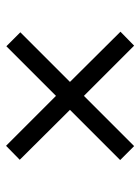

<svg xmlns="http://www.w3.org/2000/svg" viewBox="65 -686 461 631"><g transform="rotate(-90 295.5 -370.5)"><path d="M85.9 -536.1 131.8 -581.1 295.9 -417 459 -580.1 504.9 -534.2 341.8 -371.1 506.8 -205.1 460.9 -160.2 295.9 -325.2 130.9 -160.2 85 -206.1 250 -371.1Z"/></g></svg>

Font: SVN-Poppins Light
Style: Regular
Weight: 300
Designer: Ninad Kale (Devanagari), Jonny Pinhorn (Latin)
Foundry: Indian Type Foundry
Version: Version 3.002 2017